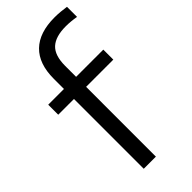

<svg xmlns="http://www.w3.org/2000/svg" viewBox="-258 -871 923 923"><g transform="rotate(-45 204.0 -409.0)"><path d="M119 0V-474.5H12V-542.5H119V-612Q119 -713.5 172.8 -765.8Q226.5 -818 330 -818Q350 -818 369.8 -816.2Q389.5 -814.5 408.5 -811.5V-743Q371.5 -749.5 338 -749.5Q268.5 -749.5 235 -718.8Q201.5 -688 201.5 -616.5V-542.5H386.5V-474.5H201.5V0Z"/></g></svg>

Font: Encode Sans SmExp
Style: Regular
Weight: 400
Width: 6
Designer: Multiple Designers
Foundry: Impallari Type
Version: Version 3.002; ttfautohint (v1.8.3) -l 8 -r 50 -G 200 -x 14 